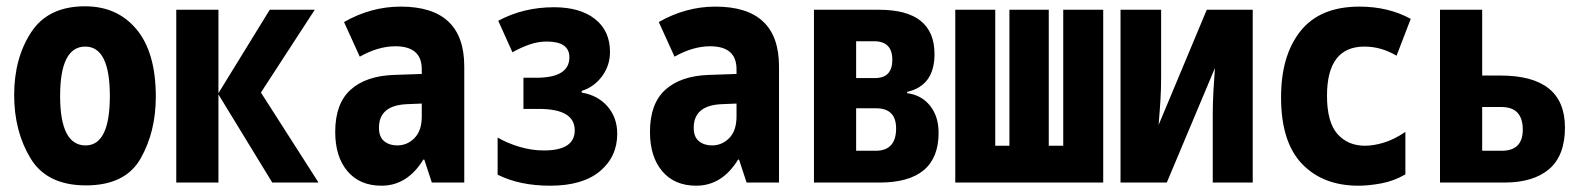

<svg xmlns="http://www.w3.org/2000/svg" viewBox="-20 -580 5040 610"><path d="M475 -273Q475 -413 414 -486.5Q353 -560 250 -560Q133 -560 79 -477.5Q25 -395 25 -278Q25 -163 77 -77Q129 9 253 9Q378 9 426.5 -76Q475 -161 475 -273ZM171 -275Q171 -432 251 -432Q329 -432 329 -275Q329 -118 252 -118Q171 -118 171 -275Z M674 0V-280L845 0H992L809 -286L980 -549H837L674 -284V-549H540V0Z M1184 -174Q1184 -245 1272 -249L1320 -251V-210Q1320 -165 1297 -141.5Q1274 -118 1242 -118Q1217 -118 1200.5 -131.5Q1184 -145 1184 -174ZM1325 -73H1328L1352 0H1455V-369Q1455 -559 1253 -559Q1159 -559 1073 -510L1123 -400Q1182 -433 1236 -433Q1320 -433 1320 -360V-345L1232 -342Q1143 -339 1094 -295Q1045 -251 1045 -161Q1045 -82 1084 -36Q1123 10 1192 10Q1274 10 1325 -73Z M1941 -155Q1941 -206 1910.5 -241.5Q1880 -277 1828 -286V-291Q1868 -304 1893 -338Q1918 -372 1918 -415Q1918 -482 1870.5 -519.5Q1823 -557 1740 -557Q1643 -557 1563 -514L1608 -414Q1635 -429 1662 -438.5Q1689 -448 1717 -448Q1789 -448 1789 -398Q1789 -333 1684 -333H1643V-234H1692Q1806 -234 1806 -166Q1806 -102 1708 -102Q1669 -102 1630.5 -113.5Q1592 -125 1561 -143V-25Q1631 10 1728 10Q1831 10 1886 -36Q1941 -82 1941 -155Z M2184 -174Q2184 -245 2272 -249L2320 -251V-210Q2320 -165 2297 -141.5Q2274 -118 2242 -118Q2217 -118 2200.5 -131.5Q2184 -145 2184 -174ZM2325 -73H2328L2352 0H2455V-369Q2455 -559 2253 -559Q2159 -559 2073 -510L2123 -400Q2182 -433 2236 -433Q2320 -433 2320 -360V-345L2232 -342Q2143 -339 2094 -295Q2045 -251 2045 -161Q2045 -82 2084 -36Q2123 10 2192 10Q2274 10 2325 -73Z M2774 0Q2962 0 2962 -158Q2962 -210 2935 -244Q2908 -278 2862 -284V-288Q2949 -308 2949 -408Q2949 -549 2773 -549H2566V0ZM2700 -449H2757Q2815 -449 2815 -390Q2815 -332 2760 -332H2700ZM2700 -236H2763Q2827 -236 2827 -172Q2827 -101 2762 -101H2700Z M3485 0V-549H3358V-117H3312V-549H3187V-117H3142V-549H3015V0Z M3687 0 3840 -364Q3837 -325 3835 -288.5Q3833 -252 3833 -216V0H3960V-549H3814L3661 -183Q3665 -231 3667 -265Q3669 -299 3669 -336V-549H3540V0Z M4445 -26V-161Q4410 -137 4377 -127Q4344 -117 4317 -117Q4262 -117 4229 -154.5Q4196 -192 4196 -276Q4196 -432 4315 -432Q4368 -432 4417 -403L4462 -520Q4391 -559 4299 -559Q4174 -559 4112 -481.5Q4050 -404 4050 -271Q4050 -129 4116.5 -59.5Q4183 10 4296 10Q4329 10 4369 2.5Q4409 -5 4445 -26Z M4759 0Q4852 0 4902 -43Q4952 -86 4952 -175Q4952 -340 4747 -340H4689V-549H4555V0ZM4689 -240H4750Q4818 -240 4818 -168Q4818 -101 4751 -101H4689Z"/></svg>

Font: Noto Sans Mono UI Condensed ExtraBold
Style: Regular
Weight: 800
Width: 3
Designer: Monotype Design team
Foundry: Monotype Imaging Inc.
Version: 1.000